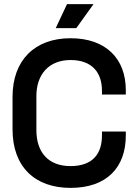

<svg xmlns="http://www.w3.org/2000/svg" viewBox="-20 -900 670 934"><path d="M306 -880 251 -763H351L435 -880ZM41 -429V-271C41 -87 151 14 323 14C500 14 592 -86 592 -241V-260H476V-241C476 -153 432 -92 323 -92C216 -92 157 -158 157 -267V-433C157 -538 218 -608 323 -608C427 -608 476 -548 476 -459V-440H592V-461C592 -614 496 -714 323 -714C149 -714 41 -607 41 -429Z"/></svg>

Font: Space Text SemiBold
Style: Regular
Weight: 600
Designer: Florian Karsten (Space Text), Colophon Foundry (Space Mono)
Foundry: Florian Karsten
Version: Version 1.003;PS 001.003;hotconv 1.0.88;makeotf.lib2.5.64775